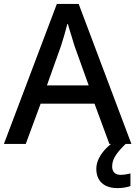

<svg xmlns="http://www.w3.org/2000/svg" viewBox="-20 -737 694 983"><path d="M652.8 0 382.8 -716.8H271L0 0H111.8L188 -206.1H463.9L540 0H548.3C540 6.3 532.2 13.7 524.4 21.5C494.6 51.3 473.1 88.4 473.1 127C473.1 187 509.3 226.1 582 226.1C608.9 226.1 628.4 221.7 647.9 215.8V150.9C636.2 153.3 620.1 158.2 597.2 158.2C570.3 158.2 554.2 143.1 554.2 115.2C554.2 74.7 579.6 43 623 0ZM434.1 -299.8H220.2L292 -501C295.9 -512.2 301.3 -529.8 308.1 -553.2C314.5 -576.2 320.8 -598.1 326.2 -619.1C333.5 -590.3 356.4 -521.5 361.8 -501Z"/></svg>

Font: Noto Reveo Sans
Style: Regular
Weight: 500
Designer: Monotype Design Team
Foundry: Monotype Imaging Inc.
Version: Version 2.007